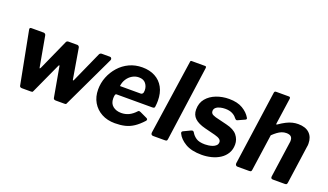

<svg xmlns="http://www.w3.org/2000/svg" viewBox="-71 -1218 2908 1704"><g transform="rotate(20 1383.0 -366.0)"><path d="M815 -530Q825 -530 829.5 -521Q834 -512 830 -503L597 -12Q594 -3 590 -1.5Q586 0 577 0H495Q472 0 471 -22L422 -297Q420 -308 416 -304Q412 -300 408 -290L281 -12Q277 -3 273.5 -1.5Q270 0 260 0H175Q153 0 152 -22L58 -510Q54 -530 72 -530H190Q197 -530 203.5 -523.5Q210 -517 210 -510L261 -226Q262 -217 266.5 -221Q271 -225 275 -235L402 -518Q408 -530 423 -530H507Q514 -530 520.5 -523.5Q527 -517 527 -510L575 -226Q577 -217 581 -221Q585 -225 589 -235L716 -518Q724 -530 738 -530H815Z M1056 10Q984 10 930 -19.5Q876 -49 845.5 -101Q815 -153 815 -222Q815 -284 837.5 -340.5Q860 -397 900.5 -442.5Q941 -488 996.5 -514Q1052 -540 1119 -540Q1188 -540 1239.5 -512.5Q1291 -485 1319.5 -433Q1348 -381 1348 -307Q1348 -294 1347 -280Q1346 -266 1344 -251Q1343 -243 1338 -239.5Q1333 -236 1321 -236H984Q974 -236 971 -223Q968 -210 968 -193Q968 -145 999 -120Q1030 -95 1078 -95Q1116 -95 1149 -110.5Q1182 -126 1214 -161Q1219 -166 1224.5 -165.5Q1230 -165 1237 -162L1303 -131Q1323 -122 1310 -105Q1270 -61 1231.5 -35.5Q1193 -10 1150.5 0Q1108 10 1056 10ZM1183 -316Q1193 -316 1200 -324.5Q1207 -333 1207 -355Q1207 -391 1185.5 -418.5Q1164 -446 1120 -446Q1087 -446 1058 -429Q1029 -412 1010 -382.5Q991 -353 987 -316Z M1549 -20Q1547 -6 1542 -3Q1537 0 1522 0H1416Q1403 0 1398 -7Q1393 -14 1394 -25L1497 -727Q1498 -737 1500.5 -739.5Q1503 -742 1511 -742H1637Q1650 -742 1647 -723Z M1876 10Q1779 10 1721 -24.5Q1663 -59 1641 -106Q1634 -121 1648 -129L1713 -160Q1723 -165 1730.5 -164Q1738 -163 1744 -153Q1759 -126 1787.5 -106.5Q1816 -87 1872 -87Q1885 -87 1904.5 -89.5Q1924 -92 1942.5 -98.5Q1961 -105 1974 -117.5Q1987 -130 1987 -150Q1987 -165 1973 -176.5Q1959 -188 1925 -197L1826 -222Q1759 -239 1726 -270Q1693 -301 1693 -352Q1693 -414 1727.5 -455.5Q1762 -497 1818 -518.5Q1874 -540 1938 -540Q2017 -540 2067 -510Q2117 -480 2141 -438Q2145 -433 2144.5 -427Q2144 -421 2136 -417L2070 -387Q2063 -384 2058 -386Q2053 -388 2043 -399Q2029 -419 2002 -432.5Q1975 -446 1935 -446Q1912 -446 1888.5 -440.5Q1865 -435 1849.5 -422Q1834 -409 1834 -388Q1834 -374 1843 -364.5Q1852 -355 1881 -346L1991 -319Q2063 -302 2094 -263.5Q2125 -225 2125 -177Q2125 -129 2103.5 -93.5Q2082 -58 2046 -35Q2010 -12 1965.5 -1Q1921 10 1876 10Z M2212 0Q2201 0 2195.5 -7.5Q2190 -15 2191 -25L2290 -728Q2292 -737 2296.5 -739.5Q2301 -742 2308 -742H2428Q2443 -742 2441 -724L2406 -480Q2404 -465 2414 -472Q2450 -497 2479.5 -512Q2509 -527 2536 -533.5Q2563 -540 2590 -540Q2660 -540 2697 -504.5Q2734 -469 2734 -407Q2734 -400 2733.5 -392Q2733 -384 2731 -376L2681 -20Q2679 -8 2674.5 -4Q2670 0 2657 0H2546Q2523 0 2527 -25L2575 -363Q2576 -367 2576 -371Q2576 -375 2576 -379Q2576 -404 2562 -416.5Q2548 -429 2518 -429Q2496 -429 2475.5 -421Q2455 -413 2435.5 -398.5Q2416 -384 2394 -363L2345 -19Q2343 -6 2338 -3Q2333 0 2319 0Z"/></g></svg>

Font: Libre Franklin Thin
Style: Bold Italic
Weight: 700
Italic angle: -8°
Version: Version 3.000